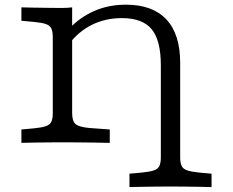

<svg xmlns="http://www.w3.org/2000/svg" viewBox="-20 -602 982 809"><path d="M202.4 -201.6V-445.2Q202.4 -468.7 196.5 -481.6Q190.5 -494.5 173.4 -500.6Q156.3 -506.6 122.8 -509.7L70.2 -514.5V-571Q94.1 -570.2 123.2 -569.8Q152.3 -569.4 181.4 -569Q210.5 -568.5 234.7 -568.5H242.8Q263 -568.5 284 -571V-201.6ZM234.7 -2.4Q210.5 -2.4 181.4 -2Q152.3 -1.6 123.2 -1.2Q94.1 -0.9 70.2 -0.1V-56.5L122.8 -61.2Q156.3 -64.5 173.4 -70.4Q190.5 -76.4 196.5 -89.4Q202.4 -102.3 202.4 -125.8V-201.6H284V-125.8Q284 -91.8 298.2 -79.3Q312.5 -66.9 355.5 -62.8L442.5 -56.5V0Q413 -0.8 378.8 -1.2Q344.6 -1.6 311.1 -2Q277.6 -2.4 248.8 -2.4H243.6ZM657.7 -201.6V-326.6Q657.7 -431.7 619.2 -478.7Q580.7 -525.7 493.5 -525.7Q423.3 -525.7 366 -496.8Q308.7 -467.9 268.4 -413.4L266.9 -476.3Q313.6 -527.3 374.9 -554.8Q436.2 -582.3 510.8 -582.3Q622.7 -582.3 681 -520.1Q739.2 -457.9 739.2 -337.5V-201.6ZM690 183.9Q665.9 183.9 636.7 184.3Q607.6 184.7 578.5 185.1Q549.4 185.4 525.5 186.2V129.8L578 125.1Q611.6 121.8 628.7 115.8Q645.8 109.9 651.7 96.9Q657.7 84 657.7 60.5V-201.6H739.2V60.5Q739.2 84 745.2 96.9Q751.2 109.9 768.6 115.8Q786.1 121.8 818.9 125.1L871.4 129.8V186.3Q848.2 185.5 818.8 185.1Q789.3 184.7 760.2 184.3Q731.1 183.9 706.9 183.9H698.9Z"/></svg>

Font: Playfair 5pt SemiExpanded Light
Style: Regular
Weight: 300
Width: 6
Designer: Claus Eggers Sørensen
Foundry: Claus Eggers Sørensen
Version: Version 2.203